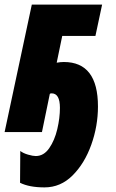

<svg xmlns="http://www.w3.org/2000/svg" viewBox="-33 -573 503 833"><path d="M160 240Q230 240 282 188Q334 136 363 55Q392 -26 392 -111Q392 -304 244 -304Q230 -304 213 -301L237 -417H381L410 -553H105L-13 0H149L183 -165Q184 -168 191 -168Q227 -168 227 -105Q227 -61 215.5 -12.5Q204 36 180.5 70Q157 104 122 104Q110 104 89 98Q68 92 55 82L54 220Q94 240 160 240Z"/></svg>

Font: Noto Sans Display Condensed Black
Style: Italic
Weight: 900
Width: 3
Italic angle: -192°
Designer: Monotype Design Team
Foundry: Monotype Imaging Inc.
Version: Version 1.900